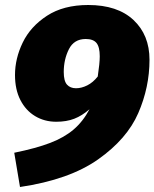

<svg xmlns="http://www.w3.org/2000/svg" viewBox="-20 -716 618 768"><path d="M578 -477Q578 -367 533 -263.5Q488 -160 372.5 -78.5Q257 3 60 32L37 -105Q125 -123 181 -144.5Q237 -166 274.5 -198Q312 -230 338 -279Q308 -253 277 -241Q246 -229 205 -229Q158 -229 120.5 -251.5Q83 -274 61.5 -316Q40 -358 40 -416Q40 -482 71 -546Q102 -610 168 -653Q234 -696 333 -696Q450 -696 514 -636Q578 -576 578 -477ZM284 -363Q306 -363 329 -374.5Q352 -386 371 -410Q379 -463 379 -491Q379 -528 366 -544Q353 -560 323 -560Q276 -560 255.5 -519Q235 -478 235 -428Q235 -392 248 -377.5Q261 -363 284 -363Z"/></svg>

Font: Fira Sans Black
Style: Italic
Weight: 900
Italic angle: -8°
Designer: Carrois Corporate & Edenspiekermann AG
Foundry: Carrois Corporate GbR & Edenspiekermann AG
Version: Version 4.203